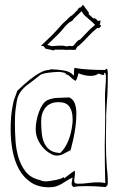

<svg xmlns="http://www.w3.org/2000/svg" viewBox="-20 -791 516 812"><path d="M331 -771 322 -760Q317 -760 314 -757L308 -751L309 -749L303 -744Q298 -739 292.5 -733Q287 -727 285 -726L281 -724Q277 -723 277 -720L273 -718Q272 -718 272 -716L268 -714L269 -713L244 -690Q231 -675 223.5 -667Q216 -659 210 -652.5Q204 -646 197 -639Q190 -632 178 -621L153 -597L164 -596L173 -585L197 -580Q199 -579 202 -579Q203 -579 204 -578H210L209 -579L211 -581H251Q253 -580 261 -580H266Q273 -580 275 -581H274Q277 -581 280 -580.5Q283 -580 286 -580H297Q301 -580 303.5 -587.5Q306 -595 310 -595L316 -600Q336 -618 353.5 -637.5Q371 -657 392 -673Q393 -672 397 -672Q399 -672 403 -676L408 -682L401 -688Q404 -691 404 -694L405 -705L395 -702Q393 -704 391.5 -705Q390 -706 389 -707V-709L386 -710Q382 -714 380 -714Q378 -714 377 -713.5Q376 -713 375 -713L355 -731L356 -737ZM193 -598 180 -601 189 -610Q200 -621 207.5 -628Q215 -635 221.5 -641.5Q228 -648 236 -656.5Q244 -665 256 -680L266 -690Q273 -697 276 -698V-697L290 -707L289 -709L313 -732Q319 -737 324 -743L327 -741Q332 -730 345.5 -719Q359 -708 371 -697L382 -686Q371 -677 360.5 -667Q350 -657 341 -647L318 -623Q313 -623 307 -617L293 -601Q292 -600 292 -599L287 -596Q277 -596 276 -597L262 -595Q257 -595 253.5 -596.5Q250 -598 237 -598Q233 -598 228.5 -598Q224 -598 218 -597L197 -596Q195 -596 193 -598ZM428 -185V-230Q428 -239 428.5 -252.5Q429 -266 429 -284V-304Q430 -334 431.5 -352Q433 -370 434 -387Q435 -404 435.5 -425.5Q436 -447 436 -483Q436 -487 435 -493.5Q434 -500 429 -500Q427 -500 426.5 -497.5Q426 -495 424 -495Q392 -495 356 -497Q320 -499 295 -504Q293 -496 293 -491V-480Q293 -472 292 -471Q278 -488 252.5 -492.5Q227 -497 196 -498Q193 -498 190.5 -496.5Q188 -495 185 -495Q180 -495 170.5 -492.5Q161 -490 145 -481Q129 -472 106.5 -454.5Q84 -437 53 -407Q47 -390 43.5 -380Q40 -370 39 -368Q35 -353 32 -335Q29 -319 27 -296.5Q25 -274 25 -245Q25 -197 33.5 -152.5Q42 -108 61 -74Q80 -40 111 -19.5Q142 1 187 1Q205 1 217.5 -3Q230 -7 241 -13.5Q252 -20 262.5 -27Q273 -34 287 -40Q286 -32 284.5 -26Q283 -20 283 -12Q283 -8 285.5 -5.5Q288 -3 290 0Q307 -4 344 -4Q364 -4 384.5 -3Q405 -2 425 0Q436 -5 436 -16Q436 -45 434 -61.5Q432 -78 432 -80V-81V-80Q430 -105 429 -131.5Q428 -158 428 -185ZM425 -302Q425 -280 424.5 -264Q424 -248 424 -234.5Q424 -221 423.5 -208Q423 -195 423 -178Q423 -138 423.5 -98.5Q424 -59 425 -17Q410 -20 395 -20Q374 -20 353.5 -17Q333 -14 310 -14Q303 -14 298.5 -16Q294 -18 294 -26Q294 -34 295.5 -42.5Q297 -51 297 -59Q297 -68 296 -69Q284 -62 273.5 -53.5Q263 -45 252 -37Q250 -37 250.5 -39.5Q251 -42 249 -42Q247 -39 238.5 -36Q230 -33 218.5 -30.5Q207 -28 194.5 -26Q182 -24 172 -24Q161 -24 154 -27.5Q147 -31 142 -31Q107 -41 87.5 -66.5Q68 -92 58 -125.5Q48 -159 45.5 -197Q43 -235 43 -270Q43 -280 43.5 -296Q44 -312 46 -329.5Q48 -347 51 -363.5Q54 -380 60 -391Q72 -415 99 -434.5Q126 -454 150 -474Q154 -477 163.5 -479.5Q173 -482 185 -483.5Q197 -485 208.5 -486Q220 -487 228 -487Q236 -487 247 -484.5Q258 -482 258 -480L257 -477Q267 -477 277.5 -466Q288 -455 299 -449Q305 -455 307 -464Q309 -473 312 -481Q340 -470 363 -470Q384 -470 397 -480Q402 -478 407.5 -476Q413 -474 418 -474Q422 -474 420.5 -478.5Q419 -483 423 -483Q428 -481 428 -466Q428 -445 426 -423.5Q424 -402 424 -380Q424 -357 424.5 -337.5Q425 -318 425 -302ZM182 -368Q170 -363 160.5 -349Q151 -335 144.5 -317Q138 -299 134.5 -280Q131 -261 131 -246Q131 -220 141 -199Q151 -178 165 -163.5Q179 -149 194 -141Q209 -133 220 -133Q236 -133 250 -141Q264 -149 278 -156V-149H277Q277 -151 281 -165.5Q285 -180 290 -202.5Q295 -225 299 -253Q303 -281 303 -311Q303 -335 296.5 -353Q290 -371 273 -379Q244 -378 222.5 -377Q201 -376 182 -368ZM235 -144Q209 -145 193.5 -155Q178 -165 169 -182.5Q160 -200 157 -224Q154 -248 154 -277Q154 -314 173 -336.5Q192 -359 228 -359Q260 -359 273.5 -340Q287 -321 287 -289V-278Q287 -269 286 -266Q282 -228 269 -196Q256 -164 235 -144Z"/></svg>

Font: Londrina Sketch
Style: Regular
Weight: 400
Designer: Marcelo Magalhaes
Foundry: Marcelo Magalhães
Version: Version 1.002